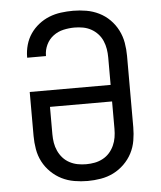

<svg xmlns="http://www.w3.org/2000/svg" viewBox="-53 -789 707 844"><g transform="rotate(-5 300.0 -367.5)"><path d="M300 8Q271 8 241.5 3Q212 -2 186 -15Q160 -28 138.5 -49Q117 -70 103.5 -96Q90 -122 85 -151.5Q80 -181 80 -210V-404H437V-525Q437 -544 434 -562.5Q431 -581 423.5 -598.5Q416 -616 403 -630Q390 -644 373.5 -653Q357 -662 338.5 -665.5Q320 -669 301 -669Q276 -669 251.5 -663.5Q227 -658 207 -643Q187 -628 176 -605Q165 -582 165 -557V-555H82V-558Q82 -585 89.5 -611.5Q97 -638 112 -660Q127 -682 148.5 -699Q170 -716 195 -726Q220 -736 247 -739.5Q274 -743 301 -743Q330 -743 359 -738Q388 -733 414.5 -720Q441 -707 462 -686Q483 -665 496.5 -638.5Q510 -612 515 -583Q520 -554 520 -525V-210Q520 -181 515 -151.5Q510 -122 496.5 -96Q483 -70 461.5 -49Q440 -28 414 -15Q388 -2 358.5 3Q329 8 300 8ZM300 -66Q319 -66 337.5 -69.5Q356 -73 373 -82Q390 -91 402.5 -105Q415 -119 423 -136.5Q431 -154 434 -172.5Q437 -191 437 -210V-331H163V-210Q163 -191 166 -172.5Q169 -154 177 -136.5Q185 -119 197.5 -105Q210 -91 227 -82Q244 -73 262.5 -69.5Q281 -66 300 -66Z"/></g></svg>

Font: R Plex Mono
Style: Regular
Weight: 400
Monospace: yes
Designer: Belleve Invis
Foundry: Belleve Invis
Version: Version 31.8.0